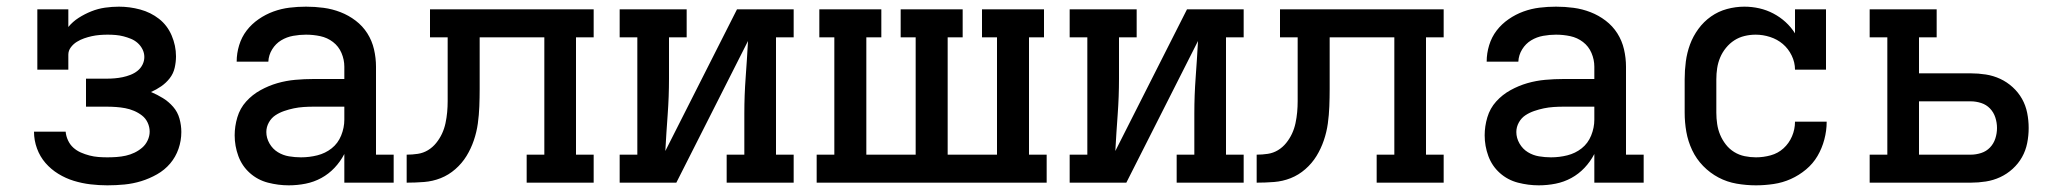

<svg xmlns="http://www.w3.org/2000/svg" viewBox="-20 -548 6190 576"><path d="M302 8Q277 8 251.5 5Q226 2 201.5 -5.5Q177 -13 155 -26.5Q133 -40 116.5 -59Q100 -78 91 -102.5Q82 -127 82 -153H177Q178 -140 184 -127Q190 -114 200 -105Q210 -96 222.5 -90.5Q235 -85 248.5 -81.5Q262 -78 275.5 -77Q289 -76 302 -76Q316 -76 330 -77Q344 -78 357.5 -81Q371 -84 383.5 -90Q396 -96 406.5 -105Q417 -114 423 -127Q429 -140 429 -153Q429 -167 423 -180Q417 -193 406 -201.5Q395 -210 382 -215.5Q369 -221 355.5 -223.5Q342 -226 328 -227Q314 -228 300 -228H238V-312H300Q312 -312 324 -313Q336 -314 348 -316.5Q360 -319 371.5 -323.5Q383 -328 392.5 -335.5Q402 -343 407.5 -354Q413 -365 413 -377Q413 -389 407.5 -400Q402 -411 393 -419Q384 -427 373 -431.5Q362 -436 350.5 -439Q339 -442 327 -443Q315 -444 303 -444Q291 -444 279 -443Q267 -442 255.5 -439.5Q244 -437 232.5 -433Q221 -429 210.5 -422.5Q200 -416 192.5 -406Q185 -396 185 -384V-339H92V-520H185V-467Q198 -483 216 -494.5Q234 -506 254 -514Q274 -522 295 -525Q316 -528 337 -528Q369 -528 400.5 -519.5Q432 -511 457 -491.5Q482 -472 495 -441.5Q508 -411 508 -379Q508 -362 504 -344.5Q500 -327 489 -313Q478 -299 463.5 -289Q449 -279 433 -272Q452 -264 469 -253.5Q486 -243 499.5 -227.5Q513 -212 518.5 -192Q524 -172 524 -152Q524 -126 515.5 -101.5Q507 -77 490.5 -57.5Q474 -38 451 -25Q428 -12 403.5 -4.5Q379 3 353.5 5.5Q328 8 302 8Z M846 8Q815 8 784 0Q753 -8 729.5 -29Q706 -50 695 -80Q684 -110 684 -142Q684 -169 692 -196Q700 -223 718.5 -243.5Q737 -264 761.5 -277.5Q786 -291 812 -298.5Q838 -306 865.5 -308.5Q893 -311 921 -311H1013V-348Q1013 -369 1004.5 -389Q996 -409 979 -422Q962 -435 941 -439.5Q920 -444 898 -444Q879 -444 859.5 -440.5Q840 -437 823.5 -427Q807 -417 796.5 -400Q786 -383 785 -363H690Q690 -388 697.5 -412.5Q705 -437 720 -456.5Q735 -476 756 -490.5Q777 -505 800.5 -513.5Q824 -522 848.5 -525Q873 -528 898 -528Q925 -528 951 -524.5Q977 -521 1001.5 -511.5Q1026 -502 1047 -486Q1068 -470 1082 -448Q1096 -426 1102 -400Q1108 -374 1108 -348V-84H1161V0H1013V-86Q1001 -63 983.5 -44.5Q966 -26 944 -14Q922 -2 897 3Q872 8 846 8ZM883 -76Q908 -76 932 -82Q956 -88 975 -103Q994 -118 1003.5 -141.5Q1013 -165 1013 -189V-228H921Q906 -228 891 -227Q876 -226 861.5 -223Q847 -220 832.5 -215Q818 -210 806 -202Q794 -194 786.5 -180.5Q779 -167 779 -152Q779 -134 788.5 -117.5Q798 -101 813.5 -91.5Q829 -82 847 -79Q865 -76 883 -76Z M1200 0V-84Q1217 -84 1233.5 -86.5Q1250 -89 1264 -97.5Q1278 -106 1288.5 -119Q1299 -132 1306 -147Q1313 -162 1316.5 -178.5Q1320 -195 1321.5 -211.5Q1323 -228 1323 -244.5Q1323 -261 1323 -278V-436H1270V-520H1761V-436H1708V-84H1761V0H1560V-84H1613V-436H1419V-281Q1419 -255 1418 -229Q1417 -203 1413.5 -177.5Q1410 -152 1401.5 -127Q1393 -102 1379.5 -80Q1366 -58 1346 -40.5Q1326 -23 1302 -13.5Q1278 -4 1252 -2Q1226 0 1200 0Z M1839 0V-84H1892V-436H1839V-520H2040V-436H1987V-312Q1987 -258 1983 -204Q1979 -150 1976 -95L2191 -520H2361V-436H2308V-84H2361V0H2160V-84H2213V-208Q2213 -262 2217 -316Q2221 -370 2224 -425L2009 0Z M2430 0V-84H2483V-436H2438V-520H2624V-436H2579V-84H2727V-436H2682V-520H2868V-436H2823V-84H2971V-436H2926V-520H3112V-436H3067V-84H3120V0Z M3189 0V-84H3242V-436H3189V-520H3390V-436H3337V-312Q3337 -258 3333 -204Q3329 -150 3326 -95L3541 -520H3711V-436H3658V-84H3711V0H3510V-84H3563V-208Q3563 -262 3567 -316Q3571 -370 3574 -425L3359 0Z M3750 0V-84Q3767 -84 3783.5 -86.5Q3800 -89 3814 -97.5Q3828 -106 3838.5 -119Q3849 -132 3856 -147Q3863 -162 3866.5 -178.5Q3870 -195 3871.5 -211.5Q3873 -228 3873 -244.5Q3873 -261 3873 -278V-436H3820V-520H4311V-436H4258V-84H4311V0H4110V-84H4163V-436H3969V-281Q3969 -255 3968 -229Q3967 -203 3963.5 -177.5Q3960 -152 3951.5 -127Q3943 -102 3929.5 -80Q3916 -58 3896 -40.5Q3876 -23 3852 -13.5Q3828 -4 3802 -2Q3776 0 3750 0Z M4596 8Q4565 8 4534 0Q4503 -8 4479.5 -29Q4456 -50 4445 -80Q4434 -110 4434 -142Q4434 -169 4442 -196Q4450 -223 4468.5 -243.5Q4487 -264 4511.5 -277.5Q4536 -291 4562 -298.5Q4588 -306 4615.5 -308.5Q4643 -311 4671 -311H4763V-348Q4763 -369 4754.5 -389Q4746 -409 4729 -422Q4712 -435 4691 -439.5Q4670 -444 4648 -444Q4629 -444 4609.5 -440.5Q4590 -437 4573.5 -427Q4557 -417 4546.5 -400Q4536 -383 4535 -363H4440Q4440 -388 4447.5 -412.5Q4455 -437 4470 -456.5Q4485 -476 4506 -490.5Q4527 -505 4550.5 -513.5Q4574 -522 4598.5 -525Q4623 -528 4648 -528Q4675 -528 4701 -524.5Q4727 -521 4751.5 -511.5Q4776 -502 4797 -486Q4818 -470 4832 -448Q4846 -426 4852 -400Q4858 -374 4858 -348V-84H4911V0H4763V-86Q4751 -63 4733.5 -44.5Q4716 -26 4694 -14Q4672 -2 4647 3Q4622 8 4596 8ZM4633 -76Q4658 -76 4682 -82Q4706 -88 4725 -103Q4744 -118 4753.5 -141.5Q4763 -165 4763 -189V-228H4671Q4656 -228 4641 -227Q4626 -226 4611.5 -223Q4597 -220 4582.5 -215Q4568 -210 4556 -202Q4544 -194 4536.5 -180.5Q4529 -167 4529 -152Q4529 -134 4538.5 -117.5Q4548 -101 4563.5 -91.5Q4579 -82 4597 -79Q4615 -76 4633 -76Z M5248 8Q5219 8 5190 3Q5161 -2 5135.5 -15.5Q5110 -29 5089.5 -50Q5069 -71 5056.5 -97.5Q5044 -124 5039 -152.5Q5034 -181 5034 -210V-310Q5034 -337 5037.5 -363.5Q5041 -390 5050 -414.5Q5059 -439 5075 -461Q5091 -483 5113 -498.5Q5135 -514 5161 -521Q5187 -528 5213 -528Q5236 -528 5258 -523Q5280 -518 5300 -507.5Q5320 -497 5336.5 -482Q5353 -467 5365 -448V-520H5458V-339H5365Q5365 -361 5355 -381.5Q5345 -402 5328.5 -416Q5312 -430 5290.5 -437Q5269 -444 5247 -444Q5230 -444 5213.5 -440Q5197 -436 5183 -427Q5169 -418 5158 -404.5Q5147 -391 5140.5 -375.5Q5134 -360 5131.5 -343.5Q5129 -327 5129 -310V-210Q5129 -193 5131.5 -176Q5134 -159 5140.5 -143.5Q5147 -128 5157.5 -114.5Q5168 -101 5182.5 -92Q5197 -83 5214 -79.5Q5231 -76 5248 -76Q5270 -76 5292 -82Q5314 -88 5330.5 -103Q5347 -118 5356 -139Q5365 -160 5365 -183H5460V-182Q5460 -156 5453 -129.5Q5446 -103 5432.5 -80Q5419 -57 5398 -39.5Q5377 -22 5352.5 -11Q5328 0 5301 4Q5274 8 5248 8Z M5589 0V-84H5642V-436H5589V-520H5790V-436H5737V-328H5892Q5915 -328 5937.5 -324.5Q5960 -321 5980.5 -311.5Q6001 -302 6018 -286.5Q6035 -271 6046 -251.5Q6057 -232 6061.5 -209.5Q6066 -187 6066 -164Q6066 -141 6061.5 -118.5Q6057 -96 6046 -76.5Q6035 -57 6018 -41.5Q6001 -26 5980.5 -16.5Q5960 -7 5937.5 -3.5Q5915 0 5892 0ZM5892 -84Q5908 -84 5923.5 -89Q5939 -94 5950 -105.5Q5961 -117 5966 -132.5Q5971 -148 5971 -164Q5971 -180 5966 -195.5Q5961 -211 5950 -222.5Q5939 -234 5923.5 -239Q5908 -244 5892 -244H5737V-84Z"/></svg>

Font: Iosevka Etoile Medium
Style: Regular
Weight: 500
Designer: Belleve Invis
Foundry: Belleve Invis
Version: Version 22.1.2; ttfautohint (v1.8.4)